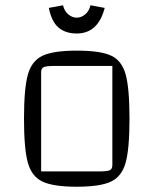

<svg xmlns="http://www.w3.org/2000/svg" viewBox="-20 -700 581 728"><path d="M71 -250Q71 -364 85.5 -416.5Q100 -469 141 -488.5Q182 -508 271 -508Q361 -508 401.5 -489Q442 -470 456.5 -417.5Q471 -365 471 -250Q471 -136 456.5 -83.5Q442 -31 401 -11.5Q360 8 271 8Q182 8 141 -11.5Q100 -31 85.5 -83.5Q71 -136 71 -250ZM355 -50Q386 -50 396 -54.5Q406 -59 406 -74V-450H187Q156 -450 146 -445.5Q136 -441 136 -426V-50ZM165 -670 219 -680Q224 -658 239 -645.5Q254 -633 271 -633Q288 -633 303 -645.5Q318 -658 323 -680L377 -670Q352 -573 271 -573Q229 -573 202.5 -595Q176 -617 165 -670Z"/></svg>

Font: Changa ExtraLight
Style: Regular
Weight: 275
Designer: Eduardo Rodriguez Tunni
Foundry: Eduardo Rodriguez Tunni
Version: Version 2.002; ttfautohint (v1.5) -l 8 -r 50 -G 200 -x 14 -H